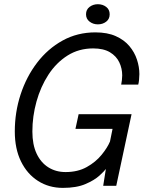

<svg xmlns="http://www.w3.org/2000/svg" viewBox="-20 -904 715 934"><path d="M286 10Q218 10 165 -23.8Q112 -57.5 82 -119Q52 -180.5 52 -264.5Q52 -358 80.2 -444.5Q108.5 -531 160.5 -599Q212.5 -667 284.5 -706.8Q356.5 -746.5 444 -746.5Q502.5 -746.5 543.2 -728.2Q584 -710 609.2 -680Q634.5 -650 646.2 -614.2Q658 -578.5 658 -543.5Q658 -531.5 656.5 -516.2Q655 -501 652.5 -492.5H569.5Q571.5 -500.5 573 -514.5Q574.5 -528.5 574.5 -537Q574.5 -571 560.2 -601Q546 -631 514.8 -649.8Q483.5 -668.5 433 -668.5Q363.5 -668.5 308.5 -633.8Q253.5 -599 215.5 -540.5Q177.5 -482 157.5 -410Q137.5 -338 137.5 -264Q137.5 -200.5 158.2 -156.5Q179 -112.5 215.5 -89.8Q252 -67 299 -67Q358.5 -67 402.2 -91.5Q446 -116 474.2 -150.8Q502.5 -185.5 515 -215.5L527.5 -277H347L362.5 -348.5H620L545.5 0H482L495 -82Q488 -72 463.8 -49.8Q439.5 -27.5 396 -8.8Q352.5 10 286 10ZM456 -785.5Q433 -785.5 415.8 -798.8Q398.5 -812 398.5 -834.5Q398.5 -857.5 415.8 -870.5Q433 -883.5 456 -883.5Q479.5 -883.5 496.5 -870.5Q513.5 -857.5 513.5 -834.5Q513.5 -811.5 496.5 -798.5Q479.5 -785.5 456 -785.5Z"/></svg>

Font: Epilogue
Style: Italic
Weight: 400
Italic angle: -12°
Designer: Tyler Finck
Foundry: Etcetera Type Co
Version: Version 2.112